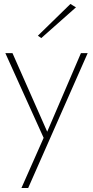

<svg xmlns="http://www.w3.org/2000/svg" viewBox="-20 -728 469 968"><path d="M363 -691 188 -536 171 -548 335 -708ZM422 -460 122 220H88L200 -33L7 -460H43L218 -64L388 -460Z"/></svg>

Font: Jost* Thin
Style: Regular
Weight: 200
Version: Version 3.7